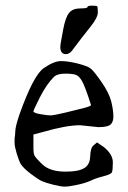

<svg xmlns="http://www.w3.org/2000/svg" viewBox="-20 -659 457 687"><path d="M215.3 -465.3Q195.8 -465.8 195.8 -491.2Q195.8 -494.6 196.8 -502.2Q197.8 -509.8 206.1 -553.7Q214.4 -597.7 227.5 -613.3Q240.7 -628.9 266.8 -628.9Q293 -628.9 293 -633.8Q293 -638.7 308.8 -638.7Q324.7 -638.7 327.4 -636.7Q330.1 -634.8 330.1 -615.2Q330.1 -595.7 303.5 -563Q276.9 -530.3 236.8 -476.6Q227.5 -465.3 215.3 -465.3ZM99.6 -126Q99.6 -112.3 103 -103.5Q106.4 -94.7 132.3 -70.3Q158.2 -45.9 210 -44.9H216.8Q259.8 -44.9 280.8 -57.1Q301.8 -69.3 302.7 -99.6Q303.7 -129.9 314.5 -138.7L327.1 -149.4L351.6 -132.8Q383.8 -106.4 383.8 -78.1Q383.8 -49.8 380.4 -42.5Q377 -35.2 350.1 -28.3Q323.2 -21.5 304.7 -12.7Q286.1 -3.9 255.9 2.4Q225.6 8.8 211.9 8.8Q198.2 8.8 170.9 2Q143.6 -4.9 130.4 -10.7Q117.2 -16.6 91.3 -36.1Q65.4 -55.7 54.7 -71.3Q47.9 -83 40 -108.9Q32.2 -134.8 32.2 -147.5V-164.1Q34.2 -172.9 34.7 -189.9Q35.2 -207 49.8 -250Q99.6 -389.6 136.2 -415Q172.9 -440.4 198.2 -440.4Q223.6 -440.4 258.3 -431.6Q293 -422.9 304.7 -413.6Q316.4 -404.3 343.8 -364.7Q371.1 -325.2 378.4 -294.4Q385.7 -263.7 385.7 -242.7Q385.7 -221.7 375 -212.9Q364.3 -204.1 332 -204.1L266.6 -210.9Q216.8 -210.9 132.8 -186.5L99.6 -177.7ZM173.8 -384.8Q145.5 -356.4 122.6 -310.5Q99.6 -264.6 99.6 -260.7Q99.6 -254.9 124.5 -250.5Q149.4 -246.1 160.6 -246.1Q171.9 -246.1 214.8 -256.3Q257.8 -266.6 281.7 -272.9Q305.7 -279.3 305.7 -283.2Q284.2 -350.6 273.4 -369.1Q262.7 -387.7 250.5 -391.6Q238.3 -395.5 212.4 -395.5Q186.5 -395.5 173.8 -384.8Z"/></svg>

Font: Drukaatie burti
Style: Light
Weight: 300
Version: Version 0.14